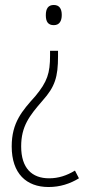

<svg xmlns="http://www.w3.org/2000/svg" viewBox="-20 -554 357 771"><path d="M228 -494C228 -518 219 -534 196 -534C174 -534 164 -520 164 -493C164 -467 173 -453 196 -453C219 -453 228 -470 228 -494ZM213 -328V-350H181V-331C181 -260 170 -226 122 -168C69 -109 27 -62 27 34C27 143 86 197 175 197C221 197 261 184 297 162L281 131C248 151 215 162 177 162C108 162 65 121 65 34C65 -47 98 -89 151 -150C201 -206 213 -245 213 -328Z"/></svg>

Font: Noto Sans Georgian Condensed ExtraLight
Style: Regular
Weight: 200
Width: 3
Designer: Monotype Design Team, Akaki Razmadze
Foundry: Google LLC
Version: Version 2.005